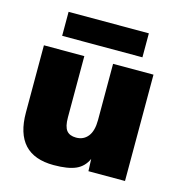

<svg xmlns="http://www.w3.org/2000/svg" viewBox="-103 -767 813 872"><g transform="rotate(15 303.0 -331.0)"><path d="M227.1 14.2Q43.9 14.2 43.9 -184.1V-500H233.9V-211.9Q233.9 -168.5 248.3 -150.6Q262.7 -132.8 293 -132.8Q328.1 -132.8 348.6 -158.7Q369.1 -184.6 369.1 -235.8V-500H559.1V0H387.2L384.8 -57.1Q367.7 -18.6 331.1 -2.2Q294.4 14.2 227.1 14.2ZM112.8 -563V-675.8H490.2V-563Z"/></g></svg>

Font: Human Sans Black
Style: Regular
Weight: 800
Designer: Tim Radville
Foundry: Continuum
Version: Version 1.000;FEAKit 1.0